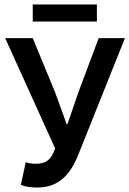

<svg xmlns="http://www.w3.org/2000/svg" viewBox="-20 -824 577 856"><path d="M3 -654 226 -162 214 -135C199 -106 176 -94 140 -94C117 -94 106 -97 95 -101L73 0C92 8 113 12 147 12C239 12 293 -43 329 -134L537 -654H420L330 -414L281 -271H277L225 -414L126 -654ZM412 -728V-804H126V-728Z"/></svg>

Font: DAIFUKU Sans Semibold
Style: Regular
Weight: 600
Designer: Original font ‘Source Sans 3’ : Paul D. Hunt
Foundry: Daifuku
Version: Version 1.000